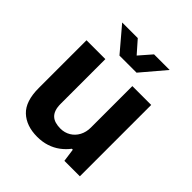

<svg xmlns="http://www.w3.org/2000/svg" viewBox="-200 -856 1001 1001"><g transform="rotate(45 300.5 -355.5)"><path d="M234 12Q154 12 107 -32Q60 -76 60 -174V-526H199V-197Q199 -171 205 -153.5Q211 -136 222.5 -125Q234 -114 251 -109Q268 -104 289 -104Q320 -104 345 -119Q370 -134 384 -160.5Q398 -187 398 -220V-526H537V0H423L413 -72H406Q387 -47 361.5 -28Q336 -9 304 1.5Q272 12 234 12ZM126 -723H241L329 -623L273 -622L361 -723H476L364 -591H238Z"/></g></svg>

Font: Archivo SemiBold
Style: Bold
Weight: 700
Version: Version 2.001